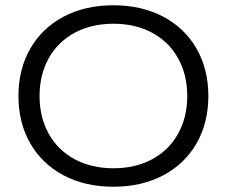

<svg xmlns="http://www.w3.org/2000/svg" viewBox="-20 -698 860 728"><path d="M770 -334Q770 -232 725 -154Q680 -76 598.5 -33Q517 10 410 10Q303 10 221.5 -33Q140 -76 95 -154Q50 -232 50 -334Q50 -436 95 -514Q140 -592 221.5 -635Q303 -678 410 -678Q517 -678 598.5 -635Q680 -592 725 -514Q770 -436 770 -334ZM690 -334Q690 -415 655 -477.5Q620 -540 556.5 -574Q493 -608 410 -608Q327 -608 263.5 -574Q200 -540 165 -477.5Q130 -415 130 -334Q130 -253 165 -190.5Q200 -128 263.5 -94Q327 -60 410 -60Q493 -60 556.5 -94Q620 -128 655 -190.5Q690 -253 690 -334Z"/></svg>

Font: Madhuban Light
Style: Regular
Weight: 300
Designer: jaikishan Patel
Foundry: MagicType
Version: Version 1.000